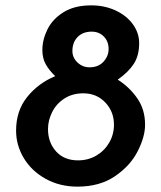

<svg xmlns="http://www.w3.org/2000/svg" viewBox="-20 -688 599 716"><path d="M186 -404Q163 -426 150.5 -448.5Q138 -471 138 -501Q138 -540 157 -578.5Q176 -617 217 -642.5Q258 -668 320 -668Q370 -668 411 -649Q452 -630 475.5 -597.5Q499 -565 499 -527Q499 -481 479 -450Q459 -419 419 -391Q462 -364 491.5 -322Q521 -280 521 -223Q521 -178 493.5 -124Q466 -70 409 -31Q352 8 269 8Q203 8 150.5 -21Q98 -50 69 -98Q40 -146 40 -201Q40 -275 81.5 -326.5Q123 -378 186 -404ZM314 -437Q347 -437 366 -458Q385 -479 385 -505Q385 -534 367 -552Q349 -570 322 -570Q289 -570 269.5 -550Q250 -530 250 -498Q250 -473 269 -455Q288 -437 314 -437ZM271 -90Q309 -90 339.5 -108Q370 -126 387.5 -156.5Q405 -187 405 -223Q405 -272 372.5 -306Q340 -340 291 -340Q250 -340 220 -320.5Q190 -301 174.5 -270Q159 -239 159 -207Q159 -157 189 -123.5Q219 -90 271 -90Z"/></svg>

Font: Josefin Sans SemiBold
Style: Italic
Weight: 600
Italic angle: -7°
Designer: Santiago Orozco
Foundry: Typemade
Version: Version 2.000